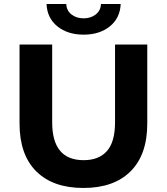

<svg xmlns="http://www.w3.org/2000/svg" viewBox="-20 -921 828 953"><path d="M77 -308V-700H239V-314Q239 -126 395 -126Q471 -126 511 -171.5Q551 -217 551 -314V-700H711V-308Q711 -153 628 -70.5Q545 12 394 12Q243 12 160 -70.5Q77 -153 77 -308ZM211 -901H309Q310 -869 334.5 -849.5Q359 -830 395 -830Q431 -830 455.5 -849.5Q480 -869 481 -901H579Q576 -831 525 -790Q474 -749 395 -749Q316 -749 265 -790Q214 -831 211 -901Z"/></svg>

Font: CMG Sans
Style: Bold
Weight: 700
Designer: Julieta Ulanovsky
Foundry: Julieta Ulanovsky
Version: Version 7.200